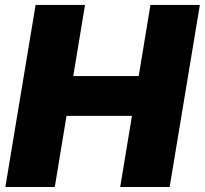

<svg xmlns="http://www.w3.org/2000/svg" viewBox="-20 -747 818 767"><path d="M1.4 0 122.2 -727.3H319.6L272.7 -443.2H534.1L581 -727.3H778.4L657.7 0H460.2L507.1 -284.1H245.7L198.9 0Z"/></svg>

Font: Inter UI Black
Style: Italic
Weight: 900
Italic angle: -9.39999°
Designer: Rasmus Andersson
Foundry: rsms
Version: 3.2;8d6f07862